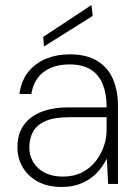

<svg xmlns="http://www.w3.org/2000/svg" viewBox="-20 -728 547 760"><path d="M224 12Q167 12 128 -10Q89 -32 69 -67.5Q49 -103 49 -144Q49 -198 74 -233Q99 -268 144.5 -285.5Q190 -303 251 -303H402Q402 -356 387 -394Q372 -432 339.5 -452.5Q307 -473 255 -473Q194 -473 154 -444Q114 -415 104 -356H57Q64 -409 92.5 -444Q121 -479 163.5 -496Q206 -513 255 -513Q324 -513 366.5 -486Q409 -459 428 -413Q447 -367 447 -308V0H408L403 -100Q395 -84 381 -64.5Q367 -45 346 -28Q325 -11 295 0.5Q265 12 224 12ZM229 -29Q272 -29 304.5 -45.5Q337 -62 358.5 -89.5Q380 -117 391 -149Q402 -181 402 -212V-264H254Q194 -264 159.5 -248.5Q125 -233 110.5 -206Q96 -179 96 -145Q96 -113 111.5 -86.5Q127 -60 157 -44.5Q187 -29 229 -29ZM154 -544 151 -582 342 -708 347 -665Z"/></svg>

Font: DM Sans 17pt ExtraLight
Style: Regular
Weight: 250
Version: Version 4.004;gftools[0.9.30]